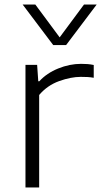

<svg xmlns="http://www.w3.org/2000/svg" viewBox="-20 -828 447 848"><path d="M92.5 0V-541.5H144L149 -469H153.5Q186.5 -505 237 -525.5Q287.5 -546 338 -546Q353.5 -546 366.5 -545Q379.5 -544 394 -541V-484.5Q380.5 -487 366.2 -487.8Q352 -488.5 336.5 -488.5Q293.5 -488.5 241.2 -469.8Q189 -451 153 -408.5V0ZM215 -629 80 -808H136L243.5 -663L351 -808H407L272 -629Z"/></svg>

Font: Encode Sans Expanded Light
Style: Regular
Weight: 300
Width: 7
Designer: Multiple Designers
Foundry: Impallari Type
Version: Version 3.000; ttfautohint (v1.8.3) -l 8 -r 50 -G 200 -x 14 